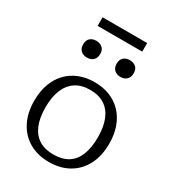

<svg xmlns="http://www.w3.org/2000/svg" viewBox="-216 -1032 1053 1163"><g transform="rotate(30 310.0 -450.0)"><path d="M572 -268Q572 -182 539.5 -119.5Q507 -57 448 -23Q389 11 310 11Q231 11 172 -23Q113 -57 80.5 -119.5Q48 -182 48 -268Q48 -332 66.5 -383.5Q85 -435 119.5 -471.5Q154 -508 202.5 -527.5Q251 -547 310 -547Q370 -547 418 -527.5Q466 -508 500.5 -471.5Q535 -435 553.5 -383.5Q572 -332 572 -268ZM127 -268Q127 -193 148 -143Q169 -93 209.5 -67.5Q250 -42 310 -42Q371 -42 411.5 -67Q452 -92 472.5 -142.5Q493 -193 493 -268Q493 -339 472.5 -389.5Q452 -440 411.5 -466.5Q371 -493 310 -493Q250 -493 209.5 -466.5Q169 -440 148 -389.5Q127 -339 127 -268ZM253 -711Q253 -682 236 -667Q219 -652 193 -652Q167 -652 150.5 -667Q134 -682 134 -711Q134 -740 150.5 -754.5Q167 -769 193 -769Q218 -769 235.5 -754.5Q253 -740 253 -711ZM487 -711Q487 -682 470 -667Q453 -652 427 -652Q402 -652 385 -667Q368 -682 368 -711Q368 -740 385 -754.5Q402 -769 427 -769Q453 -769 470 -754.5Q487 -740 487 -711ZM154 -911H466V-851H154Z"/></g></svg>

Font: Roboto Serif Light
Style: Regular
Weight: 300
Designer: Greg Gazdowicz
Foundry: Commercial Type
Version: Version 1.008